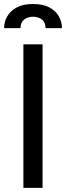

<svg xmlns="http://www.w3.org/2000/svg" viewBox="-37 -916 322 936"><path d="M77 0V-700H170.5V0ZM124 -896.5Q172.5 -896.5 203.8 -879.8Q235 -863 250 -836.2Q265 -809.5 265 -779H185Q185 -807.5 167.2 -821Q149.5 -834.5 124 -834.5Q99 -834.5 81 -820.8Q63 -807 63 -779H-17Q-17 -809.5 -1.8 -836.2Q13.5 -863 44.5 -879.8Q75.5 -896.5 124 -896.5Z"/></svg>

Font: Cabin
Style: Regular
Weight: 400
Width: 4
Designer: Pablo Impallari
Foundry: Pablo Impallari. http://www.impallari.com Igino Marini. http://www.ikern.com
Version: Version 3.001